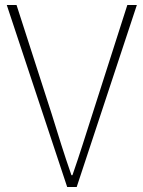

<svg xmlns="http://www.w3.org/2000/svg" viewBox="-20 -746 572 766"><path d="M248 0H286L526 -726H488L349 -292C320 -202 300 -136 269 -47H265C234 -136 214 -202 186 -292L46 -726H7Z"/></svg>

Font: Noto Sans CJK Thin
Style: Regular
Weight: 100
Designer: Ryoko NISHIZUKA (kana & ideographs); Paul D. Hunt (Latin, Greek & Cyrillic); Wenlong ZHANG (bopomofo); Sandoll Communica
Foundry: Adobe Systems Incorporated
Version: Version 1.000;PS 1;hotconv 1.0.78;makeotf.lib2.5.61930